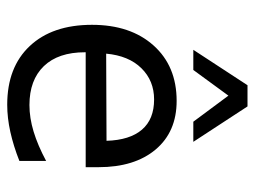

<svg xmlns="http://www.w3.org/2000/svg" viewBox="-108 -596 716 540"><g transform="rotate(90 250.0 -326.0)"><path d="M450.2 -245.1V-209H127V-207Q127 -131.8 166 -91.3Q205.1 -50.8 275.4 -50.8Q311.5 -50.8 350.1 -62.5Q388.7 -74.2 432.6 -97.7V-22.5Q390.6 -5.9 351.1 2.9Q311.5 11.7 274.4 11.7Q168.9 11.7 109.4 -51.8Q49.8 -115.2 49.8 -226.6Q49.8 -335 107.9 -399.9Q166 -464.8 263.7 -464.8Q350.6 -464.8 400.4 -405.8Q450.2 -346.7 450.2 -245.1ZM376 -267.6Q374 -333 344.7 -367.2Q315.4 -401.4 259.8 -401.4Q207 -401.4 171.9 -365.7Q136.7 -330.1 130.9 -266.6ZM219.7 -664.1H279.3L378.9 -511.7H322.3L249 -610.4L176.8 -511.7H120.1Z"/></g></svg>

Font: BabelStone Irk Bitig Colour
Style: Regular
Weight: 400
Designer: Andrew West
Foundry: BabelStone
Version: Version 1.03 June 7, 2023